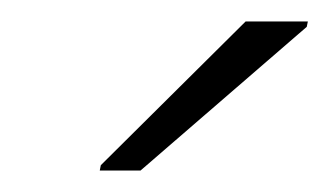

<svg xmlns="http://www.w3.org/2000/svg" viewBox="-20 -761 307 179"><path d="M73 -602 74 -607 209 -741H267L266 -736L111 -602Z"/></svg>

Font: Saira Thin ExtraLight
Style: Italic
Weight: 250
Italic angle: -12°
Version: Version 1.101